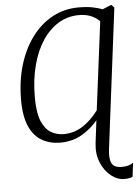

<svg xmlns="http://www.w3.org/2000/svg" viewBox="-64 -802 800 1102"><g transform="rotate(-5 336.0 -251.0)"><path d="M608 251Q567.5 251 530.8 221.8Q494 192.5 473.5 142.5Q453 92.5 460.5 31.5L476.5 -99Q438 -52 383.5 -20.5Q329 11 259 11Q201 11 155 -14.8Q109 -40.5 82.5 -98.5Q56 -156.5 56 -252Q56 -361 83.5 -452.5Q111 -544 161.2 -611.5Q211.5 -679 279.8 -716Q348 -753 429.5 -753Q480 -753 512 -746.2Q544 -739.5 568 -730.5L616 -750H621L635.5 -734L534 74Q527.5 128 541 154.2Q554.5 180.5 600 180.5Q620.5 180.5 637.2 175.8Q654 171 665 162.5L655 243Q648 246 635.5 248.5Q623 251 608 251ZM283.5 -36Q341.5 -36 391.2 -67.2Q441 -98.5 483.5 -155.5L548 -663.5Q524.5 -686.5 495.2 -697.8Q466 -709 428.5 -709Q364.5 -709 311 -676.8Q257.5 -644.5 218.2 -585Q179 -525.5 157.5 -443.2Q136 -361 136 -260.5Q136 -172.5 156.2 -123.8Q176.5 -75 210.2 -55.5Q244 -36 283.5 -36Z"/></g></svg>

Font: Merriweather Light
Style: Italic
Weight: 300
Italic angle: -7.8°
Designer: Eben Sorkin
Foundry: Eben Sorkin
Version: Version 2.101